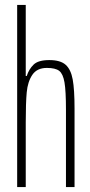

<svg xmlns="http://www.w3.org/2000/svg" viewBox="-20 -763 368 783"><path d="M50 -743H85V-453H89Q98 -481 117 -499.5Q136 -518 181 -518Q226 -518 247.5 -499Q269 -480 276.5 -439Q284 -398 284 -320V0H249V-315Q249 -392 243 -427Q237 -462 221.5 -474Q206 -486 171 -486Q131 -486 112 -458Q93 -430 89 -386.5Q85 -343 85 -264V0H50Z"/></svg>

Font: Saira Ultra Condensed Thin
Style: Regular
Weight: 100
Width: 1
Designer: Hector Gatti with collaboration of the Omnibus-Type team
Foundry: Omnibus-Type
Version: Version 1.001; ttfautohint (v1.8)